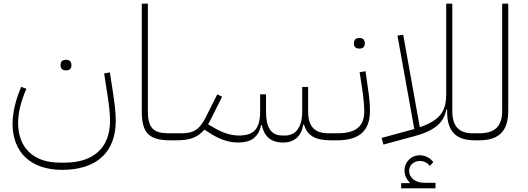

<svg xmlns="http://www.w3.org/2000/svg" viewBox="-20 -760 2860 1040"><path d="M335 -379H340C356 -379 367 -388 367 -407C367 -427 356 -436 340 -436H335C319 -436 308 -427 308 -407C308 -388 319 -379 335 -379ZM317 160C503 160 607 65 607 -106C607 -150 602 -196 588 -285L575 -368L544 -362L557 -279C571 -191 576 -148 576 -106C576 39 488 121 330 121H304C162 121 78 41 78 -95C78 -149 94 -214 123 -279L95 -290C66 -223 48 -152 48 -90C48 67 148 160 317 160Z M903 0H935L947 -12V-38H893C811 -38 781 -68 781 -156V-740H748V-156C748 -40 787 0 903 0Z M935 0C1008 0 1051 -15 1087 -58L1123 -35C1174 -3 1222 12 1270 12C1338 12 1380 -15 1394 -82H1398C1411 -23 1445 12 1513 12C1575 12 1612 -22 1623 -85H1627C1643 -26 1688 0 1772 0L1784 -12V-38H1760C1684 -38 1649 -75 1649 -156V-289H1617V-156C1617 -72 1583 -26 1524 -26H1511C1445 -26 1421 -72 1421 -156V-249H1389V-156C1389 -59 1353 -26 1274 -26C1229 -26 1185 -41 1139 -68L1107 -87L1121 -112L1183 -236L1157 -249L1095 -126C1062 -59 1029 -38 963 -38H947L935 -26Z M1924 -497H1929C1945 -497 1956 -506 1956 -525C1956 -545 1945 -554 1929 -554H1924C1908 -554 1897 -545 1897 -525C1897 -506 1908 -497 1924 -497ZM1772 0H1806C1926 0 1984 -51 1984 -160C1984 -196 1980 -239 1971 -296L1960 -374L1928 -369L1940 -291C1949 -230 1953 -188 1953 -158C1953 -74 1907 -38 1806 -38H1784L1772 -26Z M2153 260H2339V230H2278C2230 230 2196 203 2196 165C2196 135 2221 112 2254 112C2276 112 2296 122 2308 139L2327 118C2310 95 2282 81 2254 81C2207 81 2171 117 2171 164C2171 188 2182 212 2200 229L2199 232H2153ZM2057 23 2223 -22C2351 -56 2385 -106 2398 -167H2402V-156C2402 -49 2449 0 2552 0L2565 -12V-38H2541C2465 -38 2430 -76 2430 -160V-740H2397V-250C2397 -165 2371 -111 2254 -71L2164 -572L2133 -567L2224 -61L2047 -13Z M2553 0H2575C2684 0 2733 -51 2733 -160V-740H2700V-160C2700 -76 2661 -38 2575 -38H2565L2553 -26Z"/></svg>

Font: IBM Plex Arabic ExtraLight
Style: Regular
Weight: 200
Designer: Mike Abbink, Paul van der Laan, Pieter van Rosmalen, Wael Morcos, Khajak Apelian
Foundry: Bold Monday
Version: Version 1.0